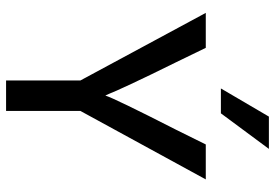

<svg xmlns="http://www.w3.org/2000/svg" viewBox="-160 -768 927 648"><g transform="rotate(90 304.0 -443.5)"><path d="M354 0H251V-251L23 -674H141L189 -575Q235 -482 263 -422Q291 -362 296 -348L302 -335Q311 -365 418 -575L467 -674H585L354 -251ZM362 -725H278L373 -887H482Z"/></g></svg>

Font: Hind Vadodara Medium
Style: Regular
Weight: 500
Designer: Hitesh Malaviya
Foundry: Indian Type Foundry
Version: Version 1.001;PS 1.0;hotconv 1.0.86;makeotf.lib2.5.63406; tt